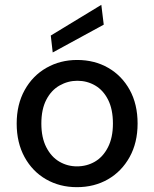

<svg xmlns="http://www.w3.org/2000/svg" viewBox="-20 -762 638 794"><path d="M298 12Q227 12 170.5 -20.5Q114 -53 81.5 -112.5Q49 -172 49 -251Q49 -330 82 -389.5Q115 -449 172 -481.5Q229 -514 299 -514Q371 -514 427.5 -481.5Q484 -449 516.5 -390Q549 -331 549 -251Q549 -172 516 -112.5Q483 -53 426.5 -20.5Q370 12 298 12ZM298 -74Q339 -74 372.5 -93.5Q406 -113 426.5 -153Q447 -193 447 -251Q447 -310 427 -349.5Q407 -389 373.5 -408.5Q340 -428 300 -428Q261 -428 226.5 -408.5Q192 -389 171.5 -349.5Q151 -310 151 -251Q151 -193 171.5 -153Q192 -113 225.5 -93.5Q259 -74 298 -74ZM198 -545 190 -615 399 -742 409 -660Z"/></svg>

Font: DM Sans 16pt Medium
Style: Regular
Weight: 500
Version: Version 4.004;gftools[0.9.30]